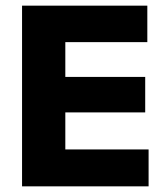

<svg xmlns="http://www.w3.org/2000/svg" viewBox="-20 -659 586 679"><path d="M58 0V-639H211V0ZM103.5 0V-130.5H505.5V0ZM147.5 -261.5V-387H493.5V-261.5ZM103 -510V-639H501V-510Z"/></svg>

Font: Anek Gurmukhi Medium
Style: Bold
Weight: 700
Version: Version 1.003